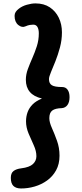

<svg xmlns="http://www.w3.org/2000/svg" viewBox="-20 -909 474 1111"><path d="M101.1 181.6Q72.3 181.3 57.4 166.7Q42.6 152.1 42.6 120.3Q42.6 92.4 58.6 80.4Q74.7 68.4 102.3 65.1Q150.8 59 170.7 40.2Q190.6 21.3 190.6 -5Q190.6 -35.1 175.6 -67.8Q160.6 -100.6 145.6 -135.9Q130.6 -171.2 130.6 -207Q130.6 -235.2 139.8 -260.3Q149 -285.3 169.2 -305.4Q189.4 -325.4 222.8 -338.9Q175.6 -349.8 152.6 -377.2Q129.6 -404.6 129.6 -447Q129.6 -478 141.1 -509.1Q152.6 -540.2 167.1 -573Q181.6 -605.8 193.1 -641.4Q204.6 -677 204.6 -716Q204.6 -739.1 196.8 -752.8Q189 -766.4 172.3 -766.4Q165.1 -766.4 153.3 -764.7Q141.6 -763 127.7 -756.7Q107.3 -747.1 85.9 -764.3Q64.4 -781.6 64.4 -817.3Q64.4 -830 70.7 -839.7Q76.9 -849.4 88.6 -858.3Q107.9 -873.7 135.4 -881.5Q163 -889.3 185.1 -889.3Q234.1 -889.3 268.1 -866.7Q302.1 -844.1 320.3 -806.2Q338.4 -768.2 338.4 -722Q338.4 -677 326.9 -634.3Q315.4 -591.6 300.9 -555.2Q286.4 -518.8 274.9 -491.7Q263.4 -464.7 263.4 -451Q263.4 -426 280.2 -415.7Q296.9 -405.4 340.1 -405.4Q360.1 -405.4 371.3 -389.6Q382.4 -373.7 382.4 -347Q382.4 -318.4 370.6 -301.8Q358.7 -285.1 337.9 -283.3Q299.4 -282.3 282.4 -269.4Q265.4 -256.6 265.4 -225Q265.4 -201.4 280.4 -168.1Q295.4 -134.7 309.9 -94.2Q324.4 -53.8 324.4 -8Q324.4 40.4 304.7 76.2Q285 112 252.6 135.3Q220.2 158.7 180.8 170.2Q141.3 181.8 101.1 181.6Z"/></svg>

Font: Playpen Sans
Style: Regular
Weight: 400
Designer: Laura Meseguer, Veronika Burian, José Scaglione, Kostas Bartsokas, Vera Evstafieva, Tom Grace, Yorlmar Campos
Foundry: TypeTogether
Version: Version 2.000